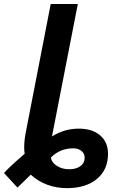

<svg xmlns="http://www.w3.org/2000/svg" viewBox="-99 -745 571 972"><path d="M447.8 33.2Q447.8 114.3 391.6 160.9Q335.4 207.5 240.2 207.5Q188 207.5 140.9 190.4Q93.8 173.3 56.6 139.2Q40 155.8 23.2 171.9Q6.3 188 -10.7 204.6L-78.6 130.9Q-66.4 116.7 -40.3 92.3Q-14.2 67.9 25.9 33.2Q24.9 26.9 24.2 19.5Q23.4 12.2 23.4 2.9Q23.4 -15.6 25.4 -34.4Q27.3 -53.2 30.8 -71.3L157.7 -724.6H294.9L164.1 -54.2Q227.1 -93.8 299.8 -93.8Q368.2 -93.8 408 -59.6Q447.8 -25.4 447.8 33.2ZM251 111.8Q287.1 111.8 308.3 95.9Q329.6 80.1 329.6 53.7Q329.6 31.7 313 18.8Q296.4 5.9 272 5.9Q205.1 5.9 158.7 52.2L160.6 61.5Q168 83 193.4 97.4Q218.8 111.8 251 111.8Z"/></svg>

Font: Arimo
Style: Italic
Weight: 400
Italic angle: -12°
Designer: Steve Matteson
Foundry: Monotype Imaging Inc.
Version: Version 1.33